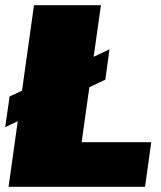

<svg xmlns="http://www.w3.org/2000/svg" viewBox="-21 -720 622 740"><path d="M237 -172H562L538 0H12L110 -700H368L275 -40ZM401 -530 385 -413 -1 -230 16 -348Z"/></svg>

Font: Pathway Extreme 28pt Black
Style: Italic
Weight: 900
Italic angle: -8°
Designer: Eduardo Rodriguez Tunni
Foundry: Eduardo Rodriguez Tunni
Version: Version 1.001;gftools[0.9.26]